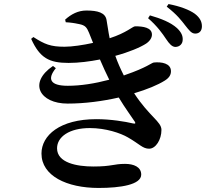

<svg xmlns="http://www.w3.org/2000/svg" viewBox="-20 -863 1040 949"><path d="M846 -631C868 -631 883 -646 883 -667C884 -686 876 -704 855 -724C824 -752 777 -771 721 -787L712 -773C758 -733 783 -697 801 -670C817 -646 830 -632 846 -631ZM945 -697C966 -697 978 -711 978 -733C978 -755 969 -775 943 -795C915 -815 870 -832 813 -843L804 -830C856 -790 877 -761 895 -738C915 -713 926 -697 945 -697ZM319 -552C369 -552 423 -559 474 -569C489 -534 505 -499 520 -469C448 -450 379 -439 315 -439C228 -439 212 -472 256 -526L242 -537C118 -453 177 -351 314 -351C400 -351 488 -363 567 -381C600 -326 630 -287 646 -262C651 -254 650 -250 637 -253C599 -262 528 -274 456 -274C276 -274 185 -194 185 -104C185 6 310 66 467 66C576 66 678 50 678 0C678 -38 641 -53 598 -53C541 -53 533 -40 442 -40C360 -40 262 -58 262 -130C262 -187 323 -230 424 -230C503 -230 576 -205 612 -184C670 -151 685 -128 717 -128C750 -128 778 -173 778 -221C778 -262 719 -286 643 -402C707 -421 760 -443 795 -465C819 -480 825 -496 825 -511C825 -550 779 -558 740 -554C730 -553 705 -529 600 -493L592 -490C575 -524 562 -553 550 -587C617 -605 674 -629 703 -648C723 -662 731 -678 731 -692C731 -727 687 -733 648 -733C636 -733 606 -701 522 -674C515 -707 511 -742 507 -762C502 -801 462 -811 407 -811C366 -811 332 -793 302 -766L305 -753C328 -752 354 -748 371 -744C402 -738 409 -727 420 -701L440 -651C390 -640 336 -632 299 -632C230 -632 201 -644 145 -680L134 -671C177 -576 223 -552 319 -552Z"/></svg>

Font: Source Han Serif CN
Style: Bold
Weight: 700
Designer: Ryoko NISHIZUKA 西塚涼子 (kana & ideographs); Frank Grießhammer (Latin, Greek & Cyrillic); Wenlong ZHANG 张文龙 (bopomofo); San
Foundry: Adobe
Version: Version 2.003;hotconv 1.1.1;makeotfexe 2.6.0